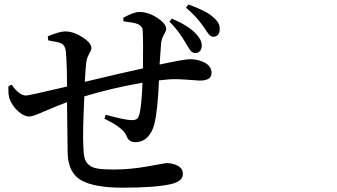

<svg xmlns="http://www.w3.org/2000/svg" viewBox="-20 -829 1540 877"><path d="M753.9 -730.5 765.6 -744.1Q841.8 -710.9 874 -675.8Q903.3 -645.5 901.4 -618.2Q900.4 -601.6 891.6 -593.8Q882.8 -585.9 870.1 -586.9Q858.4 -587.9 850.1 -598.1Q841.8 -608.4 828.1 -632.8Q793.9 -691.4 753.9 -730.5ZM543.9 -731.4 543 -748Q591.8 -774.4 616.2 -774.4Q657.2 -774.4 698.2 -747.6Q739.3 -720.7 739.3 -696.3Q739.3 -689.5 728.5 -670.4Q717.8 -651.4 715.8 -630.9Q710 -548.8 709 -534.2Q822.3 -558.6 847.7 -558.6Q886.7 -558.6 916.5 -542Q946.3 -525.4 946.3 -496.1Q946.3 -460.9 892.6 -460.9Q886.7 -460.9 828.1 -465.3Q769.5 -469.7 735.4 -464.8L706.1 -461.9Q700.2 -319.3 684.6 -261.7Q675.8 -224.6 653.3 -202.1Q630.9 -179.7 598.6 -179.7Q582 -179.7 572.8 -186.5Q563.5 -193.4 556.6 -210.9Q549.8 -226.6 531.2 -241.7Q512.7 -256.8 500.5 -263.7Q488.3 -270.5 457 -287.1L462.9 -304.7Q552.7 -280.3 581.1 -280.3Q596.7 -280.3 604.5 -285.2Q612.3 -290 617.2 -308.6Q627 -347.7 630.9 -451.2Q490.2 -426.8 365.2 -388.7Q357.4 -223.6 360.4 -165Q361.3 -127.9 366.2 -107.9Q371.1 -87.9 386.7 -75.2Q402.3 -62.5 428.2 -58.6Q454.1 -54.7 501 -54.7Q575.2 -54.7 656.2 -69.3Q737.3 -84 738.3 -84Q770.5 -84 793 -71.3Q815.4 -58.6 815.4 -34.2Q815.4 -1 761.7 11.7Q690.4 28.3 541 28.3Q413.1 28.3 353 -4.4Q293 -37.1 289.1 -126Q289.1 -134.8 286.1 -362.3Q246.1 -347.7 204.6 -329.6Q163.1 -311.5 144 -304.2Q125 -296.9 112.3 -296.9Q89.8 -296.9 64 -319.8Q38.1 -342.8 25.4 -373Q16.6 -392.6 18.6 -435.5L33.2 -442.4Q67.4 -392.6 99.6 -392.6Q110.4 -392.6 286.1 -433.6Q286.1 -532.2 281.2 -588.9Q279.3 -622.1 257.8 -631.8Q247.1 -636.7 200.2 -644.5L198.2 -663.1Q252 -685.5 277.3 -685.5Q315.4 -685.5 356.4 -659.2Q397.5 -632.8 397.5 -609.4Q397.5 -600.6 387.2 -583Q377 -565.4 374 -543.9Q371.1 -522.5 367.2 -455.1Q545.9 -498 632.8 -516.6Q634.8 -628.9 631.8 -690.4Q631.8 -696.3 629.9 -700.7Q627.9 -705.1 624 -709Q620.1 -712.9 616.7 -715.3Q613.3 -717.8 606.4 -720.2Q599.6 -722.7 595.2 -723.6Q590.8 -724.6 582 -726.1Q573.2 -727.5 569.3 -728Q565.4 -728.5 556.2 -730Q546.9 -731.4 543.9 -731.4ZM829.1 -793.9 840.8 -808.6Q923.8 -778.3 952.1 -752Q987.3 -723.6 983.4 -693.4Q983.4 -678.7 975.1 -669.9Q966.8 -661.1 953.1 -661.1Q949.2 -661.1 945.3 -663.1Q941.4 -665 938.5 -667.5Q935.5 -669.9 931.6 -675.3Q927.7 -680.7 925.3 -683.6Q922.9 -686.5 918 -694.3Q913.1 -702.1 910.2 -706.1Q877 -754.9 829.1 -793.9Z"/></svg>

Font: Bpmf Zihi Serif SemiBold
Style: SemiBold
Weight: 600
Foundry: But Ko
Version: Version 1.320